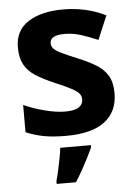

<svg xmlns="http://www.w3.org/2000/svg" viewBox="-55 -598 606 861"><g transform="rotate(-5 248.5 -167.5)"><path d="M459 -162Q459 -79 400.5 -34.5Q342 10 226 10Q169 10 128 2.5Q87 -5 46 -22V-145Q90 -125 141 -112Q192 -99 231 -99Q275 -99 293.5 -112Q312 -125 312 -146Q312 -160 304.5 -171Q297 -182 272 -196Q247 -210 194 -232Q143 -254 110 -275.5Q77 -297 61 -327.5Q45 -358 45 -404Q45 -480 104 -518Q163 -556 261 -556Q312 -556 358 -546Q404 -536 453 -513L408 -406Q368 -423 332 -434.5Q296 -446 259 -446Q226 -446 209.5 -437Q193 -428 193 -410Q193 -397 201.5 -386.5Q210 -376 234.5 -364Q259 -352 307 -332Q354 -313 388 -292.5Q422 -272 440.5 -241.5Q459 -211 459 -162ZM333 71Q323 93 310.5 117.5Q298 142 283.5 168Q269 194 252 221H165V208Q171 188 176.5 162Q182 136 187.5 109Q193 82 195 61H333Z"/></g></svg>

Font: Noto Sans Adlam Unjoined
Style: Bold
Weight: 700
Version: Version 3.001